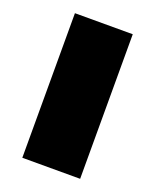

<svg xmlns="http://www.w3.org/2000/svg" viewBox="-102 -562 504 624"><g transform="rotate(20 150.0 -250.0)"><path d="M50 -500H250V0H50Z"/></g></svg>

Font: Tokeely Brookings
Style: Regular
Weight: 400
Designer: Peter Wiegel
Foundry: Peter Wiegel
Version: Version 2.001